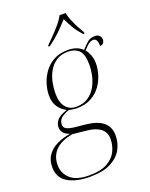

<svg xmlns="http://www.w3.org/2000/svg" viewBox="-223 -858 927 1190"><g transform="rotate(-20 241.0 -263.0)"><path d="M160 240Q67 240 12.5 206.5Q-42 173 -42 104Q-42 57 -18.5 24.5Q5 -8 45 -27Q85 -46 133 -53Q103 -63 91 -79.5Q79 -96 79 -116Q79 -137 95.5 -159.5Q112 -182 164 -199Q133 -214 112 -244Q91 -274 91 -320Q91 -355 102.5 -394Q114 -433 138.5 -467.5Q163 -502 202 -524Q241 -546 296 -546Q329 -546 352.5 -537Q376 -528 393 -512Q418 -540 436.5 -555Q455 -570 484 -570Q502 -570 513 -559.5Q524 -549 524 -533Q524 -520 516.5 -510.5Q509 -501 494 -501Q494 -551 467 -551Q450 -551 435.5 -540Q421 -529 400 -505Q412 -491 422.5 -466Q433 -441 433 -408Q433 -377 422.5 -339Q412 -301 388 -266.5Q364 -232 324 -209.5Q284 -187 225 -187Q216 -187 199.5 -189.5Q183 -192 175 -194Q136 -180 120 -163.5Q104 -147 104 -124Q104 -104 120.5 -95Q137 -86 169 -82L247 -74Q395 -58 395 52Q395 102 371.5 144.5Q348 187 296.5 213.5Q245 240 160 240ZM226 -197Q275 -197 307.5 -219.5Q340 -242 358.5 -276Q377 -310 384.5 -346.5Q392 -383 392 -413Q392 -485 365 -510.5Q338 -536 293 -536Q247 -536 216 -515Q185 -494 166.5 -461Q148 -428 140.5 -390Q133 -352 133 -319Q133 -258 159 -227.5Q185 -197 226 -197ZM159 230Q233 230 276.5 206Q320 182 339 143.5Q358 105 358 62Q358 19 327.5 -5.5Q297 -30 241 -36L146 -46Q68 -32 31 6.5Q-6 45 -6 103Q-6 156 33 193Q72 230 159 230ZM193 -614Q213 -634 239 -660.5Q265 -687 288.5 -715Q312 -743 323 -766H363Q367 -743 378.5 -715Q390 -687 404 -660.5Q418 -634 430 -614L429 -606H421Q391 -639 373 -669Q355 -699 339 -734Q307 -699 276.5 -669Q246 -639 201 -606H193Z"/></g></svg>

Font: Noto Serif Display ExtraLight
Style: Italic
Weight: 200
Italic angle: -12°
Designer: Monotype Design Team
Foundry: Monotype Imaging Inc.
Version: Version 2.009